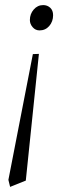

<svg xmlns="http://www.w3.org/2000/svg" viewBox="-20 -482 266 759"><path d="M13.2 229 109.9 -268.1 133.8 -269 82 231.9 20 256.8ZM98.1 -402.8Q98.1 -426.8 113.3 -444.3Q128.4 -461.9 150.9 -461.9Q167 -461.9 178.5 -451.4Q189.9 -440.9 189.9 -421.9Q189.9 -397 174.8 -379.4Q159.7 -361.8 136.2 -361.8Q120.1 -361.8 109.1 -374.5Q98.1 -387.2 98.1 -402.8Z"/></svg>

Font: Dihjauti S
Style: Bold Italic
Weight: 700
Italic angle: -9°
Designer: T. Christopher White
Version: Version 3.0.0